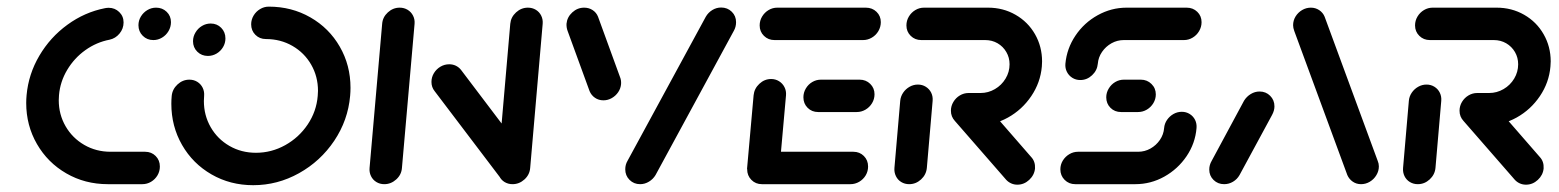

<svg xmlns="http://www.w3.org/2000/svg" viewBox="-20 -541 4580 564"><path d="M57 -238.5Q57 -250 58.1 -261.5Q63.7 -323.3 95.6 -377.4Q127.4 -431.5 178 -468.3Q228.5 -505.2 288.5 -517Q294.1 -518.1 299.3 -518.1Q317.4 -518.1 330.2 -505.7Q343 -493.3 343 -475.2Q343 -456.7 331.1 -442.4Q319.3 -428.1 301.9 -424.4Q263.3 -417 230.7 -393.7Q198.1 -370.4 177.4 -335.7Q156.7 -301.1 153.3 -261.5Q152.6 -251.1 152.6 -246.7Q152.6 -204.8 172.6 -170.2Q192.6 -135.6 227.4 -115.4Q262.2 -95.2 304.8 -95.2H406.3Q424.8 -95.2 437.2 -82.8Q449.6 -70.4 449.6 -51.9Q449.6 -37.8 442.6 -25.9Q435.6 -14.1 423.7 -7Q411.9 0 398.1 0H296.7Q229.6 0 174.8 -31.7Q120 -63.3 88.5 -118Q57 -172.6 57 -238.5ZM386.7 -467Q386.7 -480.7 393.9 -492.6Q401.1 -504.4 413 -511.5Q424.8 -518.5 438.5 -518.5Q457 -518.5 469.6 -506.3Q482.2 -494.1 482.2 -475.9Q482.2 -461.9 475 -449.6Q467.8 -437.4 455.9 -430.4Q444.1 -423.3 430.4 -423.3Q411.9 -423.3 399.3 -435.9Q386.7 -448.5 386.7 -467Z M547 -420Q547 -433.7 554.3 -445.7Q561.5 -457.8 573.3 -464.8Q585.2 -471.9 598.9 -471.9Q617.4 -471.9 629.8 -459.3Q642.2 -446.7 642.2 -428.1Q642.2 -414.4 635.2 -402.6Q628.1 -390.7 616.3 -383.7Q604.4 -376.7 590.7 -376.7Q572.2 -376.7 559.6 -389.1Q547 -401.5 547 -420ZM717.8 -469.6Q717.8 -483.3 725 -495.4Q732.2 -507.4 744.1 -514.4Q755.9 -521.5 769.6 -521.5Q836.7 -521.5 891.7 -490Q946.7 -458.5 978.1 -403.9Q1009.6 -349.3 1009.6 -283Q1009.6 -271.5 1008.5 -259.3Q1002.2 -187.8 961.9 -127.6Q921.5 -67.4 858.3 -32.2Q795.2 3 723.7 3Q656.3 3 601.3 -28.7Q546.3 -60.4 514.8 -115.2Q483.3 -170 483.3 -236.3Q483.3 -247.8 484.4 -259.3Q486.3 -278.9 501.5 -293Q516.7 -307 536.3 -307Q549.3 -307 559.6 -300.6Q570 -294.1 575.4 -283.1Q580.7 -272.2 579.6 -259.3Q578.9 -248.9 578.9 -244.4Q578.9 -202.2 598.9 -167.4Q618.9 -132.6 653.9 -112.4Q688.9 -92.2 731.9 -92.2Q777.4 -92.2 817.8 -114.6Q858.1 -137 883.9 -175.4Q909.6 -213.7 913.3 -259.3Q914.1 -269.6 914.1 -274.1Q914.1 -316.3 894.1 -351.1Q874.1 -385.9 839.1 -406.1Q804.1 -426.3 761.1 -426.3Q742.6 -426.3 730.2 -438.7Q717.8 -451.1 717.8 -469.6Z M1108.9 0Q1095.9 0 1085.6 -6.3Q1075.2 -12.6 1069.8 -23.7Q1064.4 -34.8 1065.6 -47.8L1102.6 -471.1Q1104.1 -490.7 1119.3 -504.6Q1134.4 -518.5 1154.1 -518.5Q1167 -518.5 1177.4 -512.2Q1187.8 -505.9 1193.3 -495Q1198.9 -484.1 1197.8 -471.1L1160.7 -47.8Q1159.3 -27.8 1143.9 -13.9Q1128.5 0 1108.9 0ZM1247.4 -300.4Q1247.4 -314.1 1254.6 -326.1Q1261.9 -338.1 1273.9 -345.2Q1285.9 -352.2 1299.6 -352.2Q1310 -352.2 1318.9 -348Q1327.8 -343.7 1334.1 -335.9L1531.5 -75.2L1454.4 -12.6L1256.7 -273.3Q1247.4 -284.8 1247.4 -300.4ZM1485.6 0Q1472.6 0 1462.2 -6.3Q1451.9 -12.6 1446.5 -23.7Q1441.1 -34.8 1442.2 -47.8L1478.9 -471.1Q1480.7 -490.7 1495.9 -504.6Q1511.1 -518.5 1530.7 -518.5Q1543.7 -518.5 1554.1 -512.2Q1564.4 -505.9 1569.8 -495Q1575.2 -484.1 1574.1 -471.1L1537.4 -47.8Q1535.9 -27.8 1520.6 -13.9Q1505.2 0 1485.6 0Z M1804.4 -294.1Q1803.3 -281.1 1795.9 -270.2Q1788.5 -259.3 1777 -252.8Q1765.6 -246.3 1752.6 -246.3Q1738.5 -246.3 1727.8 -253.7Q1717 -261.1 1711.9 -273.3L1647.4 -450Q1643.7 -459.6 1644.1 -471.1Q1645.9 -490.7 1661.1 -504.6Q1676.3 -518.5 1695.9 -518.5Q1710 -518.5 1720.9 -511.3Q1731.9 -504.1 1736.7 -491.9L1801.1 -315.2Q1805.2 -305.6 1804.4 -294.1ZM1860.4 0Q1841.9 0 1829.3 -12.6Q1816.7 -25.2 1816.7 -43.7Q1816.7 -57.4 1823.3 -68.5L2053.3 -491.9Q2060.4 -504.1 2072.4 -511.5Q2084.4 -518.9 2098.5 -518.9Q2117 -518.9 2129.6 -506.5Q2142.2 -494.1 2142.2 -475.9Q2142.2 -461.9 2135.6 -450.4L1905.6 -26.7Q1898.5 -14.8 1886.3 -7.4Q1874.1 0 1860.4 0Z M2174.4 -44.8 2193.7 -261.1Q2195.6 -280.7 2210.6 -294.8Q2225.6 -308.9 2245.2 -308.9Q2258.1 -308.9 2268.5 -302.4Q2278.9 -295.9 2284.4 -285Q2290 -274.1 2288.9 -261.1L2269.6 -44.8ZM2530 -51.9Q2530 -37.8 2523 -25.9Q2515.9 -14.1 2503.9 -7Q2491.9 0 2478.1 0H2218.1Q2199.6 0 2187.2 -12.6Q2174.8 -25.2 2174.8 -43.7Q2174.8 -57.4 2181.9 -69.3Q2188.9 -81.1 2200.7 -88.1Q2212.6 -95.2 2226.3 -95.2H2486.7Q2505.2 -95.2 2517.6 -82.8Q2530 -70.4 2530 -51.9ZM2340 -255.2Q2340 -268.9 2347 -280.9Q2354.1 -293 2365.9 -300Q2377.8 -307 2391.5 -307H2505.2Q2523.7 -307 2536.3 -294.6Q2548.9 -282.2 2548.9 -264.1Q2548.9 -250 2541.7 -238Q2534.4 -225.9 2522.4 -218.9Q2510.4 -211.9 2496.7 -211.9H2383.3Q2364.8 -211.9 2352.4 -224.3Q2340 -236.7 2340 -255.2ZM2211.5 -466.3Q2211.5 -480.4 2218.7 -492.4Q2225.9 -504.4 2237.8 -511.5Q2249.6 -518.5 2263.3 -518.5H2523.3Q2542.2 -518.5 2554.8 -506.3Q2567.4 -494.1 2567.4 -475.9Q2567.4 -461.9 2560.2 -449.6Q2553 -437.4 2540.9 -430.4Q2528.9 -423.3 2515.2 -423.3H2255.2Q2236.7 -423.3 2224.1 -435.7Q2211.5 -448.1 2211.5 -466.3Z M2650.7 0Q2637.8 0 2627.4 -6.3Q2617 -12.6 2611.7 -23.7Q2606.3 -34.8 2607.4 -47.8L2624.4 -244.8Q2625.6 -257.8 2633 -268.7Q2640.4 -279.6 2651.9 -286.1Q2663.3 -292.6 2676.3 -292.6Q2689.3 -292.6 2699.6 -286.1Q2710 -279.6 2715.4 -268.7Q2720.7 -257.8 2719.6 -244.8L2702.6 -47.8Q2700.7 -27.8 2685.6 -13.9Q2670.4 0 2650.7 0ZM3020.4 -46.3Q3018.5 -26.7 3003.3 -12.6Q2988.1 1.5 2968.5 1.5Q2958.9 1.5 2950.6 -2.2Q2942.2 -5.9 2935.9 -12.6L2784.8 -185.9Q2773.3 -198.5 2773.3 -215.9Q2773.3 -229.6 2780.6 -241.5Q2787.8 -253.3 2799.6 -260.4Q2811.5 -267.4 2825.2 -267.4Q2834.8 -267.4 2843.3 -263.9Q2851.9 -260.4 2857.4 -254.1L3008.9 -80Q3021.5 -66.7 3020.4 -46.3ZM2773.3 -215.9Q2773.3 -229.6 2780.6 -241.7Q2787.8 -253.7 2799.6 -260.7Q2811.5 -267.8 2825.2 -267.8H2860.4Q2883 -267.8 2902.6 -279.3Q2922.2 -290.7 2933.9 -310.2Q2945.6 -329.6 2945.6 -352.2Q2945.6 -371.9 2936.1 -388.1Q2926.7 -404.4 2910.4 -413.9Q2894.1 -423.3 2874.1 -423.3H2686.3Q2667.8 -423.3 2655.2 -435.7Q2642.6 -448.1 2642.6 -466.3Q2642.6 -480.4 2649.8 -492.4Q2657 -504.4 2668.9 -511.5Q2680.7 -518.5 2694.4 -518.5H2882.2Q2926.7 -518.5 2963.1 -497.6Q2999.6 -476.7 3020.4 -440.4Q3041.1 -404.1 3041.1 -360.4Q3041.1 -355.9 3040.4 -345.6Q3036.3 -298.5 3009.4 -258.7Q2982.6 -218.9 2940.9 -195.7Q2899.3 -172.6 2852.2 -172.6H2817Q2798.5 -172.6 2785.9 -185Q2773.3 -197.4 2773.3 -215.9Z M3451.5 -212.6Q3464.4 -212.6 3474.8 -206.1Q3485.2 -199.6 3490.6 -188.7Q3495.9 -177.8 3494.8 -164.8Q3491.1 -120 3465.6 -82.2Q3440 -44.4 3400.2 -22.2Q3360.4 0 3315.2 0H3138.5Q3120 0 3107.4 -12.6Q3094.8 -25.2 3094.8 -43.7Q3094.8 -57.4 3102 -69.3Q3109.3 -81.1 3121.1 -88.1Q3133 -95.2 3146.7 -95.2H3323.3Q3342.6 -95.2 3359.4 -104.6Q3376.3 -114.1 3387.2 -130Q3398.1 -145.9 3399.6 -164.8Q3400.7 -177.8 3408.1 -188.7Q3415.6 -199.6 3427 -206.1Q3438.5 -212.6 3451.5 -212.6ZM3375.2 -263.7Q3375.2 -250 3368 -238Q3360.7 -225.9 3348.7 -218.9Q3336.7 -211.9 3323 -211.9H3273Q3254.4 -211.9 3242 -224.3Q3229.6 -236.7 3229.6 -255.2Q3229.6 -268.9 3236.9 -280.9Q3244.1 -293 3255.9 -300Q3267.8 -307 3281.5 -307H3331.1Q3349.6 -307 3362.4 -294.4Q3375.2 -281.9 3375.2 -263.7ZM3153.3 -305.9Q3140.4 -305.9 3130 -312.4Q3119.6 -318.9 3114.1 -329.8Q3108.5 -340.7 3109.6 -353.7Q3113.7 -398.5 3139.1 -436.3Q3164.4 -474.1 3204.4 -496.3Q3244.4 -518.5 3289.3 -518.5H3465.9Q3484.4 -518.5 3497 -506.3Q3509.6 -494.1 3509.6 -475.9Q3509.6 -461.9 3502.4 -449.6Q3495.2 -437.4 3483.3 -430.4Q3471.5 -423.3 3457.8 -423.3H3281.1Q3261.9 -423.3 3245 -413.9Q3228.1 -404.4 3217.2 -388.5Q3206.3 -372.6 3204.8 -353.7Q3203 -334.1 3188 -320Q3173 -305.9 3153.3 -305.9Z M3575.9 0Q3557.4 0 3544.8 -12.4Q3532.2 -24.8 3532.2 -43Q3532.2 -56.3 3539.3 -68.5L3634.4 -245.2Q3641.9 -257.4 3654.1 -264.8Q3666.3 -272.2 3680 -272.2Q3698.5 -272.2 3711.1 -259.6Q3723.7 -247 3723.7 -228.5Q3723.7 -216.3 3716.7 -203.3L3621.1 -26.7Q3614.1 -14.4 3602 -7.2Q3590 0 3575.9 0ZM4030.4 -52.2Q4030.4 -38.5 4023.1 -26.5Q4015.9 -14.4 4003.9 -7.2Q3991.9 0 3978.1 0Q3964.4 0 3953.7 -7.4Q3943 -14.8 3937.8 -26.7L3781.9 -450Q3778.5 -459.3 3778.5 -467Q3778.5 -480.7 3785.7 -492.6Q3793 -504.4 3805 -511.5Q3817 -518.5 3830.7 -518.5Q3844.4 -518.5 3855.4 -511.1Q3866.3 -503.7 3871.1 -491.9L4027 -68.5Q4030.4 -60.7 4030.4 -52.2Z M4144.8 0Q4131.9 0 4121.5 -6.3Q4111.1 -12.6 4105.7 -23.7Q4100.4 -34.8 4101.5 -47.8L4118.5 -244.8Q4119.6 -257.8 4127 -268.7Q4134.4 -279.6 4145.9 -286.1Q4157.4 -292.6 4170.4 -292.6Q4183.3 -292.6 4193.7 -286.1Q4204.1 -279.6 4209.4 -268.7Q4214.8 -257.8 4213.7 -244.8L4196.7 -47.8Q4194.8 -27.8 4179.6 -13.9Q4164.4 0 4144.8 0ZM4514.4 -46.3Q4512.6 -26.7 4497.4 -12.6Q4482.2 1.5 4462.6 1.5Q4453 1.5 4444.6 -2.2Q4436.3 -5.9 4430 -12.6L4278.9 -185.9Q4267.4 -198.5 4267.4 -215.9Q4267.4 -229.6 4274.6 -241.5Q4281.9 -253.3 4293.7 -260.4Q4305.6 -267.4 4319.3 -267.4Q4328.9 -267.4 4337.4 -263.9Q4345.9 -260.4 4351.5 -254.1L4503 -80Q4515.6 -66.7 4514.4 -46.3ZM4267.4 -215.9Q4267.4 -229.6 4274.6 -241.7Q4281.9 -253.7 4293.7 -260.7Q4305.6 -267.8 4319.3 -267.8H4354.4Q4377 -267.8 4396.7 -279.3Q4416.3 -290.7 4428 -310.2Q4439.6 -329.6 4439.6 -352.2Q4439.6 -371.9 4430.2 -388.1Q4420.7 -404.4 4404.4 -413.9Q4388.1 -423.3 4368.1 -423.3H4180.4Q4161.9 -423.3 4149.3 -435.7Q4136.7 -448.1 4136.7 -466.3Q4136.7 -480.4 4143.9 -492.4Q4151.1 -504.4 4163 -511.5Q4174.8 -518.5 4188.5 -518.5H4376.3Q4420.7 -518.5 4457.2 -497.6Q4493.7 -476.7 4514.4 -440.4Q4535.2 -404.1 4535.2 -360.4Q4535.2 -355.9 4534.4 -345.6Q4530.4 -298.5 4503.5 -258.7Q4476.7 -218.9 4435 -195.7Q4393.3 -172.6 4346.3 -172.6H4311.1Q4292.6 -172.6 4280 -185Q4267.4 -197.4 4267.4 -215.9Z"/></svg>

Font: 26F Galaxy Sans Extra Bold
Style: Italic
Weight: 800
Italic angle: -5°
Designer: C₂₉H₂₅N₃O₅
Version: Version 1.200